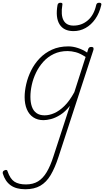

<svg xmlns="http://www.w3.org/2000/svg" viewBox="-116 -856 757 1395"><path d="M68 519Q1 519 -39 490Q-79 461 -96 404Q-97 396 -94.5 390.5Q-92 385 -82 381Q-73 377 -67.5 379.5Q-62 382 -61 389Q-42 444 -11 464Q20 484 72 484Q124 484 160 462Q196 440 223 395Q250 350 272 281L392 -87Q358 -44 322 -21.5Q286 1 254.5 9Q223 17 200 17Q157 17 126 -3.5Q95 -24 79 -62Q63 -100 63 -151Q63 -194 74.5 -244.5Q86 -295 110 -343.5Q134 -392 171.5 -431.5Q209 -471 261 -495Q313 -519 381 -519Q414 -519 450.5 -507Q487 -495 517 -474L525 -500Q528 -508 533 -511.5Q538 -515 548 -515Q560 -515 562.5 -508.5Q565 -502 563 -494L309 284Q283 364 252 416Q221 468 177 493.5Q133 519 68 519ZM208 -18Q242 -18 278.5 -34Q315 -50 352 -86Q389 -122 424 -186L506 -442Q467 -468 435 -476.5Q403 -485 375 -485Q319 -485 275 -464Q231 -443 199 -407.5Q167 -372 146 -328.5Q125 -285 115 -239.5Q105 -194 105 -153Q105 -112 115.5 -81.5Q126 -51 149 -34.5Q172 -18 208 -18ZM418 -630Q347 -630 316.5 -679.5Q286 -729 302 -820Q304 -828 309 -832Q314 -836 323 -836Q333 -836 336 -832Q339 -828 337 -820Q325 -747 345.5 -708.5Q366 -670 418 -670Q478 -670 522.5 -708.5Q567 -747 583 -820Q585 -828 590 -832Q595 -836 605 -836Q614 -836 618 -832Q622 -828 620 -820Q606 -760 576 -717.5Q546 -675 505.5 -652.5Q465 -630 418 -630Z"/></svg>

Font: Playwrite RO Thin
Style: Regular
Weight: 250
Version: Version 1.002